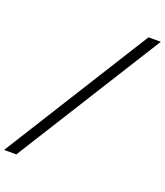

<svg xmlns="http://www.w3.org/2000/svg" viewBox="-275 -851 1009 1173"><g transform="rotate(20 229.0 -265.0)"><path d="M-108.4 209 485.4 -739.3H565.4L-28.8 209Z"/></g></svg>

Font: HK Grotesk Medium Legacy Italic
Style: Regular
Weight: 500
Italic angle: -13°
Designer: Alfredo Marco Pradil
Foundry: Hanken Design Co.
Version: Version 2.022;PS 002.022;hotconv 1.0.88;makeotf.lib2.5.64775